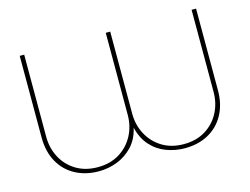

<svg xmlns="http://www.w3.org/2000/svg" viewBox="-97 -862 1350 1037"><g transform="rotate(-15 578.0 -343.5)"><path d="M338 13Q264 13 206.5 -18Q149 -49 117 -107Q85 -165 85 -244V-700H110V-241Q110 -178 137.5 -125.5Q165 -73 216.5 -41.5Q268 -10 338 -10Q408 -10 459 -41.5Q510 -73 538 -125.5Q566 -178 566 -241V-700H591V-241Q591 -178 619 -125.5Q647 -73 698 -41.5Q749 -10 819 -10Q889 -10 940 -41.5Q991 -73 1018.5 -125.5Q1046 -178 1046 -241V-700H1071V-244Q1071 -165 1039 -107Q1007 -49 950 -18Q893 13 819 13Q766 13 716 -5.5Q666 -24 630 -64Q594 -104 579 -166Q565 -104 527.5 -64.5Q490 -25 440.5 -6Q391 13 338 13Z"/></g></svg>

Font: MuseoModerno SemiBold Thin
Style: Regular
Weight: 250
Version: Version 1.001